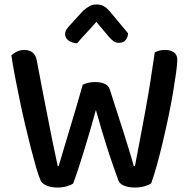

<svg xmlns="http://www.w3.org/2000/svg" viewBox="-20 -837 857 861"><path d="M406 -469Q461 -469 472 -437Q488 -386 502.5 -342Q517 -298 530 -256.5Q543 -215 555.5 -175Q568 -135 580 -92H585Q598 -158 609.5 -220Q621 -282 632.5 -344Q644 -406 654 -469.5Q664 -533 674 -602Q693 -613 720 -613Q744 -613 759.5 -602.5Q775 -592 775 -569Q775 -549 769.5 -509.5Q764 -470 755.5 -419.5Q747 -369 735 -312Q723 -255 710 -200Q697 -145 683.5 -96.5Q670 -48 658 -15Q647 -7 627.5 -1.5Q608 4 585 4Q556 4 536 -4.5Q516 -13 511 -28Q502 -52 489.5 -87.5Q477 -123 463.5 -164.5Q450 -206 436.5 -252Q423 -298 410 -344Q398 -299 384 -251.5Q370 -204 356.5 -160Q343 -116 330.5 -78Q318 -40 308 -14Q298 -7 279.5 -1.5Q261 4 238 4Q209 4 188.5 -5Q168 -14 162 -28Q153 -48 142 -86Q131 -124 118.5 -172.5Q106 -221 93 -276.5Q80 -332 68.5 -387.5Q57 -443 47 -495Q37 -547 31 -589Q40 -598 55.5 -605.5Q71 -613 89 -613Q136 -613 145 -566Q158 -495 170 -434Q182 -373 193 -316.5Q204 -260 215 -205Q226 -150 239 -92H243Q256 -136 267.5 -174.5Q279 -213 291.5 -254.5Q304 -296 318.5 -344.5Q333 -393 351 -457Q360 -462 374.5 -465.5Q389 -469 406 -469ZM412 -739Q388 -711 367 -689Q346 -667 326 -643Q302 -644 287 -655.5Q272 -667 272 -684Q272 -697 279.5 -707Q287 -717 300 -731L353 -789Q368 -802 381.5 -809.5Q395 -817 412 -817Q431 -817 444.5 -810Q458 -803 474 -784L554 -688Q554 -671 544 -658Q534 -645 513 -645Q499 -645 489.5 -652Q480 -659 470 -670Z"/></svg>

Font: Baloo 2 Latin Medium
Style: Regular
Weight: 500
Designer: Sarang Kulkarni and Ek Type
Foundry: Ek Type
Version: Version 1.001